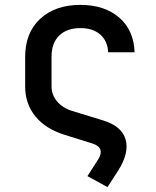

<svg xmlns="http://www.w3.org/2000/svg" viewBox="-20 -580 640 786"><path d="M338 141 383 71Q396 49 391 33Q386 17 360 8L245 -28Q167 -52 125 -103.5Q83 -155 83 -226V-347Q83 -446 144.5 -503Q206 -560 309 -560Q408 -560 468 -508Q528 -456 531 -366H423Q420 -413 390 -439Q360 -465 309 -465Q254 -465 222.5 -434.5Q191 -404 191 -348V-226Q191 -192 213.5 -165Q236 -138 275 -126L402 -87Q478 -64 494 -9.5Q510 45 464 118L420 186Z"/></svg>

Font: Pitagon Sans Mono SemiBold
Style: Regular
Weight: 600
Monospace: yes
Designer: Travis Tran
Foundry: Pitagon
Version: Version 1.001; ttfautohint (v1.8.4.7-5d5b);gftools[0.9.26]